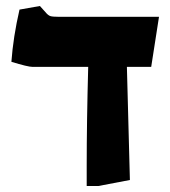

<svg xmlns="http://www.w3.org/2000/svg" viewBox="-20 -608 567 640"><path d="M269 -56Q269 -202 274 -385H89Q73 -385 18 -402Q24 -485 45 -576L113 -588L131 -568Q140 -557 147.5 -554.5Q155 -552 175 -552H510L484 -385H403L413 -8L308 12H269Z"/></svg>

Font: Suez One
Style: Regular
Weight: 400
Version: Version 1.000